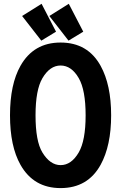

<svg xmlns="http://www.w3.org/2000/svg" viewBox="-20 -962 626 992"><path d="M194.8 -942.4 269.5 -798.3 193.4 -752 94.2 -879.4ZM335.4 -942.4 410.2 -798.3 334 -752 234.9 -879.4ZM293 9.8Q153.8 9.8 85.9 -110.4Q31.7 -206.1 31.7 -366.2Q31.7 -526.4 85.9 -622.1Q153.8 -742.2 293 -742.2Q433.6 -742.2 500 -621.6Q554.2 -523.4 554.2 -366.2Q554.2 -209.5 500 -110.8Q433.6 9.8 293 9.8ZM293 -623.5Q237.8 -623.5 199.2 -558.1Q163.6 -497.6 163.6 -366.2Q163.6 -232.9 198.7 -174.8Q238.8 -108.9 293 -108.9Q348.6 -108.9 386.7 -174.3Q422.4 -235.8 422.4 -366.2Q422.4 -497.1 386.7 -558.6Q349.1 -623.5 293 -623.5Z"/></svg>

Font: Consola Mono
Style: Bold
Weight: 700
Monospace: yes
Designer: Wojciech Kalinowski "wmk69" (wmk69@o2.pl)
Foundry: Wojciech Kalinowski "wmk69" (wmk69@o2.pl)
Version: Version 2.1.0